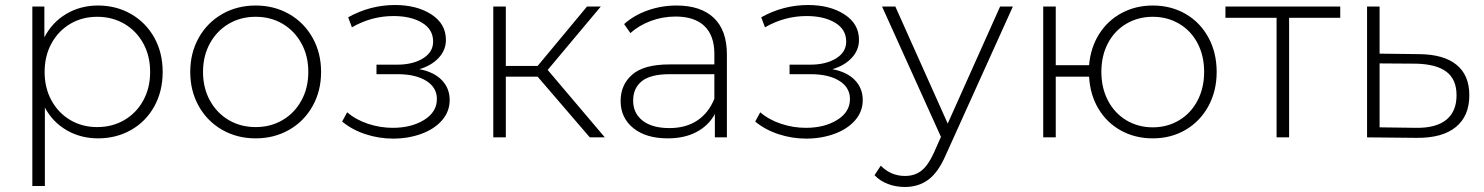

<svg xmlns="http://www.w3.org/2000/svg" viewBox="-20 -548 5919 766"><path d="M629 -261Q629 -184 595.5 -123.5Q562 -63 503 -29.5Q444 4 371 4Q302 4 246 -28.5Q190 -61 159 -119V194H109V-522H157V-399Q188 -459 244.5 -492.5Q301 -526 371 -526Q444 -526 503 -492Q562 -458 595.5 -398Q629 -338 629 -261ZM579 -261Q579 -325 551.5 -375Q524 -425 476 -453Q428 -481 368 -481Q308 -481 260.5 -453Q213 -425 185.5 -375Q158 -325 158 -261Q158 -197 185.5 -147Q213 -97 260.5 -69Q308 -41 368 -41Q428 -41 476 -69Q524 -97 551.5 -147Q579 -197 579 -261Z M739 -261Q739 -337 773 -397.5Q807 -458 866.5 -492Q926 -526 1000 -526Q1074 -526 1133.5 -492Q1193 -458 1227 -397.5Q1261 -337 1261 -261Q1261 -185 1227 -124.5Q1193 -64 1133.5 -30Q1074 4 1000 4Q926 4 866.5 -30Q807 -64 773 -124.5Q739 -185 739 -261ZM1210 -261Q1210 -325 1182.5 -375Q1155 -425 1107.5 -453Q1060 -481 1000 -481Q940 -481 892.5 -453Q845 -425 817.5 -375Q790 -325 790 -261Q790 -197 817.5 -147Q845 -97 892.5 -69Q940 -41 1000 -41Q1060 -41 1107.5 -69Q1155 -97 1182.5 -147Q1210 -197 1210 -261Z M1774 -149Q1774 -103 1743.5 -68Q1713 -33 1661 -14Q1609 5 1548 5Q1492 5 1438.5 -12.5Q1385 -30 1345 -63L1365 -100Q1400 -70 1448.5 -54Q1497 -38 1547 -38Q1621 -38 1672 -69.5Q1723 -101 1723 -153Q1723 -199 1680.5 -225.5Q1638 -252 1566 -252H1482V-290H1564Q1627 -290 1667.5 -315Q1708 -340 1708 -382Q1708 -431 1663.5 -457.5Q1619 -484 1550 -484Q1462 -484 1384 -439L1369 -479Q1457 -528 1556 -528Q1643 -528 1701 -490.5Q1759 -453 1759 -389Q1759 -348 1730 -317Q1701 -286 1653 -272Q1711 -261 1742.5 -228.5Q1774 -196 1774 -149Z M2125 -242H1998V0H1948V-522H1998V-285H2125L2322 -522H2377L2165 -269L2393 0H2333Z M2880 -331V0H2832V-93Q2807 -47 2759 -21.5Q2711 4 2644 4Q2557 4 2506.5 -37Q2456 -78 2456 -145Q2456 -210 2502.5 -250.5Q2549 -291 2651 -291H2830V-333Q2830 -406 2790.5 -444Q2751 -482 2675 -482Q2623 -482 2575.5 -464Q2528 -446 2495 -416L2470 -452Q2509 -487 2564 -506.5Q2619 -526 2679 -526Q2776 -526 2828 -476.5Q2880 -427 2880 -331ZM2830 -154V-252H2652Q2575 -252 2540.5 -224Q2506 -196 2506 -147Q2506 -96 2544 -66.5Q2582 -37 2651 -37Q2716 -37 2761.5 -67Q2807 -97 2830 -154Z M3422 -149Q3422 -103 3391.5 -68Q3361 -33 3309 -14Q3257 5 3196 5Q3140 5 3086.5 -12.5Q3033 -30 2993 -63L3013 -100Q3048 -70 3096.5 -54Q3145 -38 3195 -38Q3269 -38 3320 -69.5Q3371 -101 3371 -153Q3371 -199 3328.5 -225.5Q3286 -252 3214 -252H3130V-290H3212Q3275 -290 3315.5 -315Q3356 -340 3356 -382Q3356 -431 3311.5 -457.5Q3267 -484 3198 -484Q3110 -484 3032 -439L3017 -479Q3105 -528 3204 -528Q3291 -528 3349 -490.5Q3407 -453 3407 -389Q3407 -348 3378 -317Q3349 -286 3301 -272Q3359 -261 3390.5 -228.5Q3422 -196 3422 -149Z M4021 -522 3753 71Q3723 140 3683.5 169Q3644 198 3590 198Q3554 198 3522.5 186Q3491 174 3469 151L3494 113Q3534 154 3591 154Q3629 154 3656 133Q3683 112 3706 61L3734 -2L3499 -522H3552L3761 -55L3970 -522Z M4834 -261Q4834 -185 4801 -124.5Q4768 -64 4710 -30Q4652 4 4579 4Q4509 4 4452.5 -27Q4396 -58 4362.5 -114Q4329 -170 4325 -242H4192V0H4142V-522H4192V-288H4325Q4331 -358 4365 -412Q4399 -466 4455 -496Q4511 -526 4579 -526Q4652 -526 4710 -492.5Q4768 -459 4801 -398.5Q4834 -338 4834 -261ZM4784 -261Q4784 -326 4757.5 -376Q4731 -426 4684 -453.5Q4637 -481 4579 -481Q4521 -481 4474 -453.5Q4427 -426 4400.5 -376Q4374 -326 4374 -261Q4374 -197 4400.5 -146.5Q4427 -96 4474 -68Q4521 -40 4579 -40Q4637 -40 4684 -68Q4731 -96 4757.5 -146.5Q4784 -197 4784 -261Z M5327 -477H5123V0H5073V-477H4869V-522H5327Z M5842 -168Q5842 -85 5788 -41Q5734 3 5631 2L5434 0V-522H5484V-334L5643 -332Q5740 -331 5791 -289.5Q5842 -248 5842 -168ZM5791 -168Q5791 -231 5751 -261.5Q5711 -292 5630 -294L5484 -295V-40L5630 -38Q5709 -37 5750 -70Q5791 -103 5791 -168Z"/></svg>

Font: Montserrat Atlas Light
Style: Regular
Weight: 300
Designer: Julieta Ulanovsky
Foundry: Julieta Ulanovsky
Version: Version 7.200